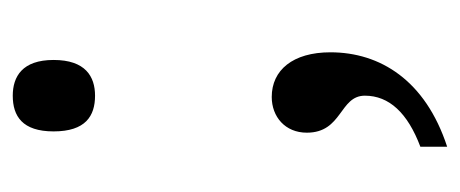

<svg xmlns="http://www.w3.org/2000/svg" viewBox="-230 -337 721 301"><g transform="rotate(-90 130.5 -186.5)"><path d="M131 -398C161 -398 187 -413 187 -463C187 -512 161 -527 131 -527C99 -527 75 -512 75 -463C75 -413 99 -398 131 -398ZM129 -121C98 -121 73 -100 73 -66C73 -10 131 -15 131 25C131 63 104 92 51 112V154C155 120 199 49 199 -29C199 -88 171 -121 129 -121Z"/></g></svg>

Font: Noto Serif Sinhala Condensed
Style: Regular
Weight: 400
Width: 3
Designer: Jelle Bosma - Monotype Design Team
Foundry: Monotype Imaging Inc.
Version: Version 2.007